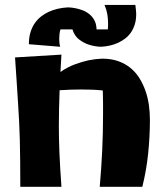

<svg xmlns="http://www.w3.org/2000/svg" viewBox="-20 -733 657 766"><path d="M578.1 -254.9Q578.1 -189.9 571.3 -122.6Q564.5 -55.2 547.9 12.2H377.9Q384.3 -60.5 387.7 -131.6Q391.1 -202.6 391.1 -274.9Q391.1 -299.3 391.1 -323.5Q391.1 -347.7 390.1 -372.1Q368.2 -374.5 346.7 -375.2Q325.2 -376 303.2 -376Q261.7 -376 217.8 -373Q216.3 -333 215.6 -298.8Q214.8 -264.6 214.8 -231Q214.8 -206.1 215.3 -180.4Q215.8 -154.8 217 -125.5Q218.3 -96.2 220.2 -62.3Q222.2 -28.3 225.1 12.2H61Q61 -46.4 60.5 -91.3Q60.1 -136.2 59.1 -174.1Q58.1 -211.9 56.4 -246.3Q54.7 -280.8 52.2 -318.6Q49.8 -356.4 46.9 -401.1Q43.9 -445.8 40 -503.9L225.1 -515.1L221.2 -445.8Q249 -465.3 278.3 -476.1Q307.6 -486.8 332 -492.2Q360.4 -498 387.2 -499Q422.9 -499 450.9 -489.3Q479 -479.5 500.2 -462.2Q521.5 -444.8 536.1 -421.4Q550.8 -397.9 560.3 -370.8Q569.8 -343.8 574 -314Q578.1 -284.2 578.1 -254.9ZM520 -713.4Q521 -703.6 522.2 -694.8Q523.4 -686 523.4 -677.7Q523.4 -652.8 517.3 -634.3Q511.2 -615.7 501.2 -601.8Q491.2 -587.9 478.5 -578.6Q465.8 -569.3 452.6 -563Q421.9 -548.3 382.3 -546.4Q356.4 -547.4 333.5 -555.2Q314 -561.5 295.4 -575.7Q276.9 -589.8 269 -615.7H221.2Q218.3 -606.4 217.3 -597.4Q216.3 -588.4 216.3 -578.6Q216.3 -570.3 217 -562.5Q217.8 -554.7 220.2 -546.4L95.2 -556.6Q95.2 -584 101.8 -605Q108.4 -626 119.4 -641.4Q130.4 -656.7 144.3 -667.5Q158.2 -678.2 172.9 -685.1Q207 -701.2 251 -703.6Q251.5 -703.6 259.8 -703.1Q268.1 -702.6 280.8 -700.2Q293.5 -697.8 307.9 -692.6Q322.3 -687.5 335 -677.7Q347.7 -668 356.2 -652.8Q364.7 -637.7 365.2 -615.7H410.2Q411.1 -622.6 411.1 -628.7Q411.1 -634.8 411.1 -640.6Q411.1 -658.7 408 -677Q404.8 -695.3 397 -713.4Z"/></svg>

Font: Galindo
Style: Regular
Weight: 400
Version: Version 1.000